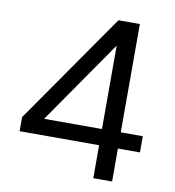

<svg xmlns="http://www.w3.org/2000/svg" viewBox="-80 -778 775 849"><g transform="rotate(10 307.5 -353.5)"><path d="M421.7 -633.3 111.7 -186.3 96 -220.7H578.7V-148H38.3V-211.3L383.7 -707H479.7V0H395.3V-641Z"/></g></svg>

Font: 42dot Sans Light
Style: Regular
Weight: 300
Designer: 42dot
Version: Version 1.000